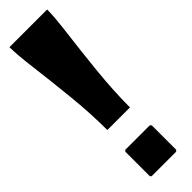

<svg xmlns="http://www.w3.org/2000/svg" viewBox="-251 -721 721 721"><g transform="rotate(-45 110.0 -360.0)"><path d="M44.9 0 40 -4.9V-134.8L44.9 -140.1H174.8L180.2 -134.8V-4.9L174.8 0ZM49.8 -240.2Q49.8 -326.7 39.8 -425Q29.8 -523.4 19.8 -602.3Q9.8 -681.2 9.8 -720.2H210Q210 -681.2 200 -602.3Q189.9 -523.4 179.9 -425Q169.9 -326.7 169.9 -240.2Z"/></g></svg>

Font: Mikodacs
Style: Regular
Weight: 400
Designer: gluk (gluksza@wp.pl)
Foundry: gluk (gluksza@wp.pl)
Version: Version 0.28